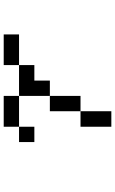

<svg xmlns="http://www.w3.org/2000/svg" viewBox="188 -670 623 1040"><g transform="rotate(-90 500.0 -150.5)"><path d="M250 -276.4V-359.4H333V-276.4ZM417 -26.4V-192.4H500V-26.4ZM417 -26.4V140.6H333V-26.4ZM500 -192.4V-359.4H333V-442.4H500V-359.4H667V-276.4H583V-192.4ZM667 -359.4V-442.4H833V-359.4Z"/></g></svg>

Font: KH Dot kagurazaka 12
Style: Regular
Weight: 400
Designer: Original version for X68000 by Keitarou Hiraki (http://hp.vector.co.jp/authors/VA000874/) / TrueType conversion by Homem
Version: Version 1.00.20150527